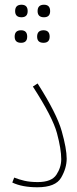

<svg xmlns="http://www.w3.org/2000/svg" viewBox="-20 -787 325 812"><path d="M97 -740Q97 -767 71 -767Q44 -767 44 -740Q44 -714 71 -714Q97 -714 97 -740ZM192 -740Q192 -767 166 -767Q139 -767 139 -740Q139 -714 166 -714Q192 -714 192 -740ZM95 -632Q95 -659 69 -659Q42 -659 42 -632Q42 -606 69 -606Q95 -606 95 -632ZM190 -632Q190 -659 164 -659Q137 -659 137 -632Q137 -606 164 -606Q190 -606 190 -632ZM138 5Q215 5 238.5 -35.5Q262 -76 262 -116Q262 -158 241 -232.5Q220 -307 139 -434L119 -421Q203 -291 221 -223.5Q239 -156 239 -114Q239 -79 218.5 -48Q198 -17 140 -17Q107 -17 83.5 -22.5Q60 -28 40 -36L32 -15Q74 5 138 5Z"/></svg>

Font: Noto Sans Arabic Condensed Thin
Style: Regular
Weight: 250
Width: 3
Designer: Nadine Chahine
Foundry: Monotype Imaging Inc.
Version: 1.001